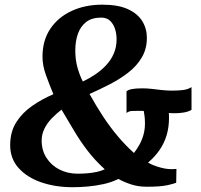

<svg xmlns="http://www.w3.org/2000/svg" viewBox="-20 -772 841 802"><path d="M283.5 10Q212 10 152.8 -10.2Q93.5 -30.5 58 -69.8Q22.5 -109 22.5 -165.5Q22.5 -221.5 48 -261.5Q73.5 -301.5 114.8 -330Q156 -358.5 203 -378.5Q187 -417 172.2 -457.5Q157.5 -498 157.5 -535Q157.5 -603 190 -651.5Q222.5 -700 279 -726.2Q335.5 -752.5 407.5 -752.5Q473.5 -752.5 514.2 -733.8Q555 -715 574.2 -683.8Q593.5 -652.5 593.5 -614Q593.5 -567.5 572.2 -531.8Q551 -496 515.8 -468.8Q480.5 -441.5 438.2 -419.8Q396 -398 354 -379.5Q381 -330.5 410.2 -286Q439.5 -241.5 471.8 -203.2Q504 -165 539.5 -133Q552 -149 562.5 -167.8Q573 -186.5 579.2 -208.8Q585.5 -231 585.5 -255.5Q585.5 -273 584 -285.5Q582.5 -298 580.5 -308.5Q576 -309 572.2 -309Q568.5 -309 563.5 -309Q543.5 -309 531 -308.5Q518.5 -308 508.5 -300V-390.5Q515.5 -397 531.2 -400Q547 -403 574.5 -403Q593.5 -403 613.5 -400.8Q633.5 -398.5 654.5 -396Q675.5 -393.5 698.5 -393.5Q725.5 -393.5 745 -396Q764.5 -398.5 780 -408V-313Q766 -305 747 -302Q728 -299 711.5 -299Q706 -299 698.5 -299.2Q691 -299.5 685 -300Q685.5 -295.5 685.8 -290.5Q686 -285.5 686 -280Q686 -241 676 -207.2Q666 -173.5 646.2 -145Q626.5 -116.5 598.5 -93Q616.5 -81.5 650.8 -72Q685 -62.5 717 -66.5L716 -8.5Q698.5 -2.5 681 1.2Q663.5 5 642.5 6.5Q621.5 8 593 8Q558 8 528.5 -1.5Q499 -11 474.5 -24.5Q446 -10.5 413.2 -3.2Q380.5 4 347.5 7Q314.5 10 283.5 10ZM304 -46.5Q324.5 -46.5 345.5 -48.2Q366.5 -50 385.5 -54.2Q404.5 -58.5 417.5 -65Q375 -104 344.8 -143.8Q314.5 -183.5 289.5 -225.8Q264.5 -268 237 -314Q216 -298 196.8 -278.2Q177.5 -258.5 165.8 -235Q154 -211.5 154 -185Q154 -144 174.2 -112.5Q194.5 -81 228.5 -63.8Q262.5 -46.5 304 -46.5ZM326 -431.5Q352.5 -444 377.8 -461Q403 -478 423.2 -499.5Q443.5 -521 455.2 -548Q467 -575 467 -608Q467 -630.5 460.5 -651Q454 -671.5 440 -685Q426 -698.5 402.5 -698.5Q363.5 -698.5 339.8 -680Q316 -661.5 305.2 -630.2Q294.5 -599 294.5 -561Q294.5 -521 304.2 -487.8Q314 -454.5 326 -431.5Z"/></svg>

Font: Merriweather Light 18pt
Style: Bold Italic
Weight: 700
Italic angle: -7.8°
Version: Version 2.101